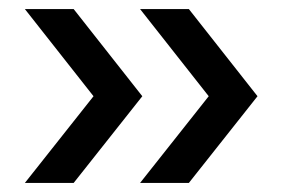

<svg xmlns="http://www.w3.org/2000/svg" viewBox="-20 -482 625 425"><path d="M442 -269 290 -462H398L550 -269L398 -77H290ZM187 -269 35 -462H143L295 -269L143 -77H35Z"/></svg>

Font: Eudoxus Sans Medium
Style: Regular
Weight: 500
Designer: Stijn de Vries
Foundry: tokotype
Version: Version 2.005